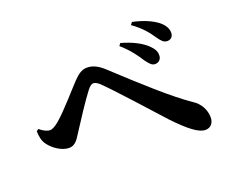

<svg xmlns="http://www.w3.org/2000/svg" viewBox="-112 -906 1224 1034"><g transform="rotate(-20 500.0 -389.0)"><path d="M769 -474C792 -474 806 -490 806 -511C807 -532 797 -551 775 -572C743 -603 690 -629 631 -645L621 -631C671 -588 700 -545 720 -514C738 -489 751 -474 769 -474ZM873 -568C895 -568 908 -582 908 -604C908 -628 895 -650 870 -671C839 -695 792 -717 729 -730L718 -716C775 -676 803 -637 822 -609C841 -582 853 -568 873 -568ZM66 -276C92 -239 140 -208 180 -208C216 -208 232 -237 253 -270C284 -319 353 -424 385 -465C400 -484 410 -491 420 -491C431 -491 445 -484 464 -464C521 -408 677 -234 736 -169C814 -87 865 -48 903 -48C933 -48 952 -70 952 -103C952 -144 930 -187 892 -211C794 -277 652 -407 515 -534C480 -567 450 -582 416 -582C387 -582 364 -565 338 -538C308 -507 222 -407 171 -363C146 -342 129 -333 115 -333C102 -333 78 -343 58 -361L46 -352C47 -319 52 -296 66 -276Z"/></g></svg>

Font: Source Han Serif
Style: Bold
Weight: 700
Designer: Ryoko NISHIZUKA 西塚涼子 (kana & ideographs); Frank Grießhammer (Latin, Greek & Cyrillic); Wenlong ZHANG 张文龙 (bopomofo); San
Foundry: Adobe Systems Incorporated
Version: Version 1.001;PS 1.001;hotconv 16.6.54;makeotf.lib2.5.65590